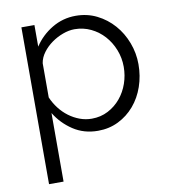

<svg xmlns="http://www.w3.org/2000/svg" viewBox="-83 -601 783 885"><g transform="rotate(-10 308.5 -158.5)"><path d="M341 10Q275 10 224.5 -23.5Q174 -57 143 -108V213H75V-521H136V-420Q168 -469 219 -499.5Q270 -530 330 -530Q384 -530 429 -507.5Q474 -485 507 -447.5Q540 -410 558.5 -361Q577 -312 577 -260Q577 -205 560 -156Q543 -107 511.5 -70Q480 -33 436.5 -11.5Q393 10 341 10ZM322 -50Q364 -50 398.5 -68Q433 -86 457.5 -115.5Q482 -145 495 -182.5Q508 -220 508 -260Q508 -302 493 -340Q478 -378 452 -407Q426 -436 390.5 -453Q355 -470 314 -470Q288 -470 259.5 -459.5Q231 -449 206.5 -431.5Q182 -414 164.5 -390.5Q147 -367 143 -341V-181Q155 -153 173.5 -129Q192 -105 215.5 -87.5Q239 -70 266 -60Q293 -50 322 -50Z"/></g></svg>

Font: Oxford Sans
Style: Regular
Weight: 400
Designer: Matt McInerney, Pablo Impallari, Rodrigo Fuenzalida
Foundry: Matt McInerney, Pablo Impallari, Rodrigo Fuenzalida
Version: Version 3.000g; ttfautohint (v1.5) -l 8 -r 28 -G 28 -x 14 -D